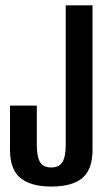

<svg xmlns="http://www.w3.org/2000/svg" viewBox="-20 -695 398 720"><path d="M172.5 4.5Q95 4.5 56.2 -27.8Q17.5 -60 17.5 -133.5V-299H118V-152Q118 -108 130 -87.5Q142 -67 172 -67Q202 -67 214.2 -87.5Q226.5 -108 226.5 -152.5V-675H327V-133Q327 -60 289.2 -27.8Q251.5 4.5 172.5 4.5Z"/></svg>

Font: Anybody Condensed Medium
Style: Regular
Weight: 500
Width: 3
Designer: Tyler Finck
Foundry: Etcetera Type Company
Version: Version 1.010; ttfautohint (v1.8.3) -l 8 -r 50 -G 200 -x 14 